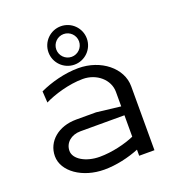

<svg xmlns="http://www.w3.org/2000/svg" viewBox="-142 -898 929 1016"><g transform="rotate(-20 323.0 -390.0)"><path d="M206 -678C206 -618.4 254.4 -570 314 -570C373.6 -570 422 -618.4 422 -678C422 -737.6 373.6 -786 314 -786C254.4 -786 206 -737.6 206 -678ZM250 -678C250 -713.3 278.7 -742 314 -742C349.3 -742 378 -713.3 378 -678C378 -642.7 349.3 -614 314 -614C278.7 -614 250 -642.7 250 -678ZM470 -107.4C418.2 -84.6 341.5 -66 273 -66C195.2 -66 132 -103.6 132 -149.9C132 -195.2 169.8 -228 222 -228H470ZM556 0V-360C556 -462.7 452.5 -546 325 -546C248 -546 166.6 -523.3 106 -495L110 -430.8C160.6 -456.6 250 -484 328 -484C406.4 -484 470 -428.4 470 -360V-278L334.2 -294H222C122.2 -294 50 -233.5 50 -149.9C50 -63.8 149.9 6.1 273 6.1C340.1 6.1 411.9 -10.7 470 -34.3V0Z"/></g></svg>

Font: Resamitz
Style: Bold
Weight: 700
Designer: gluk
Foundry: gluk
Version: Version 0.047